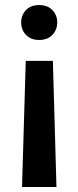

<svg xmlns="http://www.w3.org/2000/svg" viewBox="-20 -558 308 757"><path d="M66.9 179.2 81.5 -317.9H188.5L202.6 179.2ZM205.6 -469.7Q205.6 -440.4 186.5 -420.4Q167.5 -400.4 134.3 -400.4Q101.6 -400.4 82.5 -420.4Q63.5 -440.4 63.5 -469.7Q63.5 -498.5 82.5 -518.3Q101.6 -538.1 134.3 -538.1Q167.5 -538.1 186.5 -518.3Q205.6 -498.5 205.6 -469.7Z"/></svg>

Font: Roboto SemiCondensed SemiBold
Style: Regular
Weight: 600
Width: 4
Designer: Christian Robertson
Foundry: Google
Version: Version 3.009; 2024